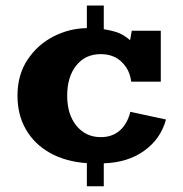

<svg xmlns="http://www.w3.org/2000/svg" viewBox="-20 -566 648 681"><path d="M288.1 94.7V12.7Q212.4 7.3 157.2 -23.7Q102.1 -54.7 72 -106.7Q42 -158.7 42 -226.6Q42 -300.3 77.4 -353.8Q112.8 -407.2 168.9 -436.3Q225.1 -465.3 288.1 -466.3V-546.4H348.1V-462.4Q380.9 -457 401.1 -449Q421.4 -440.9 441.4 -423.3L447.3 -457H550.3V-276.4H445.3Q440.9 -316.9 412.4 -345.5Q383.8 -374 336.9 -374Q282.7 -374 250.5 -333.7Q218.3 -293.5 218.3 -226.6Q218.3 -160.2 251.2 -119.9Q284.2 -79.6 337.4 -79.6Q377.9 -79.6 404.8 -103Q431.6 -126.5 442.4 -169.4L568.8 -142.1Q549.8 -72.8 491.2 -31Q432.6 10.7 348.1 13.2V94.7Z"/></svg>

Font: Kameron
Style: Regular
Weight: 400
Designer: Vernon Adams
Foundry: Vernon Adams
Version: Version 1.100